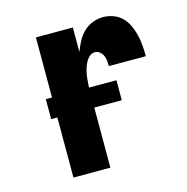

<svg xmlns="http://www.w3.org/2000/svg" viewBox="-84 -608 669 688"><g transform="rotate(-15 250.0 -264.0)"><path d="M106 0V-520H243V-429Q250 -448 259.5 -466Q269 -484 283.5 -498.5Q298 -513 317.5 -520.5Q337 -528 357 -528Q376 -528 395 -521Q414 -514 427.5 -500Q441 -486 449 -468Q457 -450 461.5 -431Q466 -412 467.5 -392.5Q469 -373 469 -353H332Q332 -363 331 -373Q330 -383 326 -392Q322 -401 314 -407.5Q306 -414 296 -414Q283 -414 273.5 -404Q264 -394 258.5 -381.5Q253 -369 250 -356Q247 -343 245.5 -329.5Q244 -316 243.5 -302.5Q243 -289 243 -276V0ZM83 -223V-297H345V-223Z"/></g></svg>

Font: Iosevka Curly Heavy
Style: Regular
Weight: 900
Monospace: yes
Designer: Belleve Invis
Foundry: Belleve Invis
Version: Version 22.1.2; ttfautohint (v1.8.4)